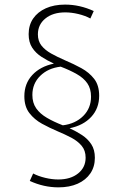

<svg xmlns="http://www.w3.org/2000/svg" viewBox="-20 -767 535 831"><path d="M108.9 16.1 123.5 -16.1Q146 -4.4 175.5 2.7Q205.1 9.8 232.4 9.8Q285.6 9.8 318.1 -16.4Q350.6 -42.5 350.6 -84.5Q350.6 -115.7 333.3 -136.2Q315.9 -156.7 288.6 -171.1Q261.2 -185.5 229.5 -198.7Q194.8 -213.4 161.9 -231.4Q128.9 -249.5 107.2 -277.6Q85.4 -305.7 85.4 -350.6Q85.4 -405.3 119.9 -442.4Q154.3 -479.5 213.4 -491.7Q184.6 -504.9 159.7 -521Q134.8 -537.1 119.4 -560.5Q104 -584 104 -619.1Q104 -658.2 123.5 -686.8Q143.1 -715.3 178.5 -731.2Q213.9 -747.1 261.7 -747.1Q325.2 -747.1 385.7 -719.2L371.1 -687Q348.6 -699.2 319.1 -706.3Q289.6 -713.4 262.2 -713.4Q209 -713.4 176.5 -687Q144 -660.6 144 -618.2Q144 -589.4 159.4 -569.8Q174.8 -550.3 201.4 -535.4Q228 -520.5 262.7 -505.4Q298.8 -490.2 332.3 -471.9Q365.7 -453.6 387.5 -425.8Q409.2 -397.9 409.2 -352.5Q409.2 -298.3 375 -261.2Q340.8 -224.1 281.2 -211.9Q310.1 -198.7 335 -182.4Q359.9 -166 375.2 -142.6Q390.6 -119.1 390.6 -84Q390.6 -45.4 371.1 -16.6Q351.6 12.2 316.2 28.1Q280.8 43.9 232.9 43.9Q169.4 43.9 108.9 16.1ZM252 -224.6Q306.6 -231.4 340.3 -265.1Q374 -298.8 374 -348.6Q374 -383.3 357.9 -406.5Q341.8 -429.7 312 -446.5Q282.2 -463.4 242.7 -478.5Q188 -472.2 154.1 -438.7Q120.1 -405.3 120.1 -356Q120.1 -321.8 136.7 -298.1Q153.3 -274.4 183.1 -257.1Q212.9 -239.7 252 -224.6Z"/></svg>

Font: Kumbh Sans ExtraLight
Style: Regular
Weight: 250
Version: Version 1.005